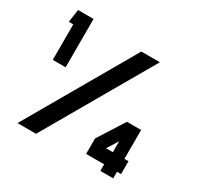

<svg xmlns="http://www.w3.org/2000/svg" viewBox="-154 -904 1115 1085"><g transform="rotate(30 403.0 -362.0)"><path d="M77 -409V-640.5H48L60 -724.5H161V-409ZM83 0 487 -700H608L204 0ZM623.5 0V-43H506V-144L615 -315.5H707.5V-127H734V-43H707.5V0ZM587.5 -127H632V-198Z"/></g></svg>

Font: Urbanist Black
Style: Regular
Weight: 900
Designer: Corey Hu
Foundry: Corey Hu
Version: Version 1.330; ttfautohint (v1.8.4.7-5d5b)